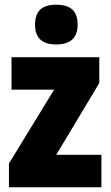

<svg xmlns="http://www.w3.org/2000/svg" viewBox="-20 -796 470 816"><path d="M219 -776C160 -776 129 -751 129 -691C129 -632 162 -607 219 -607C275 -607 310 -632 310 -691C310 -751 278 -776 219 -776ZM411 0V-138H219L402 -443V-553H29V-415H210L18 -101V0Z"/></svg>

Font: Noto Sans Thai Looped Condensed Black
Style: Regular
Weight: 900
Width: 3
Designer: Sasikarn Vongin, Ben Mitchell
Foundry: The Fontpad Ltd
Version: Version 1.001